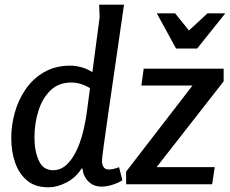

<svg xmlns="http://www.w3.org/2000/svg" viewBox="-20 -786 981 819"><path d="M405 -712 403 -766H509Q490 -633 473 -517Q456 -401 443 -310.5Q430 -220 422.5 -165Q415 -110 415 -99Q415 -85 421.5 -74Q428 -63 445 -63Q454 -63 466.5 -66Q479 -69 488 -73L502 -17Q483 -5 458.5 2.5Q434 10 413 10Q379 10 357 -12Q335 -34 332 -67H328Q302 -27 262.5 -7Q223 13 187 13Q130 13 95.5 -16Q61 -45 44.5 -92.5Q28 -140 28 -197Q28 -252 43.5 -307Q59 -362 90.5 -407Q122 -452 169.5 -479Q217 -506 280 -506Q301 -506 326 -499.5Q351 -493 374 -478ZM127 -199Q127 -142 145.5 -101Q164 -60 206 -60Q238 -60 262.5 -82Q287 -104 305 -141Q323 -178 334.5 -224.5Q346 -271 352 -320L364 -410Q324 -434 284 -434Q231 -434 196.5 -401.5Q162 -369 144.5 -315Q127 -261 127 -199ZM593 -493H934V-439L648 -73H896L885 0H518V-54L801 -421H583ZM786 -656 865 -729H941L821 -579H731L649 -729H727Z"/></svg>

Font: Rosario SemiBold
Style: Italic
Weight: 600
Italic angle: -8.05°
Designer: Hector Gatti
Foundry: Omnibus Type
Version: Version 1.101; ttfautohint (v1.8.1.43-b0c9)